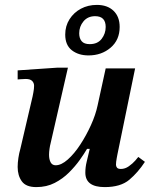

<svg xmlns="http://www.w3.org/2000/svg" viewBox="-20 -752 627 783"><path d="M128 11Q86 11 69 -12.5Q52 -36 52 -71Q52 -88 55 -108Q58 -128 63 -145L113 -359Q113 -359 116 -374.5Q119 -390 119 -402Q119 -414 111 -422Q103 -430 85 -430Q73 -430 64.5 -429Q56 -428 52 -428V-465L213 -476H257L186 -166Q184 -159 182 -145.5Q180 -132 180 -121Q180 -102 186.5 -90Q193 -78 207 -78Q230 -78 256.5 -101.5Q283 -125 307.5 -162.5Q332 -200 351 -242Q370 -284 378 -322L411 -473H531L459 -123Q459 -123 456 -107Q453 -91 453 -80Q453 -74 457 -68.5Q461 -63 473 -63Q490 -63 505.5 -74Q521 -85 531.5 -97Q542 -109 544 -112L571 -92Q543 -49 507.5 -19Q472 11 407 11Q328 11 328 -48Q328 -70 333.5 -92.5Q339 -115 346 -145H335Q324 -126 305.5 -100Q287 -74 261.5 -48.5Q236 -23 203 -6Q170 11 128 11ZM341 -526Q300 -526 273 -547Q246 -568 246 -611Q246 -646 263.5 -673.5Q281 -701 310 -716.5Q339 -732 375 -732Q418 -732 443 -708Q468 -684 468 -642Q468 -589 431 -557.5Q394 -526 341 -526ZM346 -572Q378 -572 394.5 -593.5Q411 -615 411 -642Q411 -686 368 -686Q338 -686 320.5 -665Q303 -644 303 -616Q303 -596 313 -584Q323 -572 346 -572Z"/></svg>

Font: STIX Two Text SemiBold
Style: Italic
Weight: 600
Italic angle: -12°
Designer: Ross Mills, John Hudson & Paul Hanslow, Tiro Typeworks Ltd; with prior portions MicroPress Inc. and Coen Hoffman, Elsevi
Foundry: Tiro Typeworks Ltd
Version: Version 2.13 b171